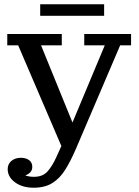

<svg xmlns="http://www.w3.org/2000/svg" viewBox="-20 -672 650 898"><path d="M168 -598V-652H467V-598ZM78 66Q101 66 116 77Q131 88 131 108Q131 124 121.5 134Q112 144 98 148Q115 155 139 155Q180 155 202.5 129.5Q225 104 243 64L267 11L65 -460H14V-513H269V-460H172L319 -99L470 -460H374V-513H593V-460H542L333 29Q310 82 285 122Q260 162 225 184Q190 206 137 206Q85 206 50.5 181Q16 156 16 119Q16 95 33.5 80.5Q51 66 78 66Z"/></svg>

Font: Montagu Slab 16pt
Style: Regular
Weight: 400
Designer: Florian Karsten
Foundry: Florian Karsten
Version: Version 1.000; ttfautohint (v1.8.3)